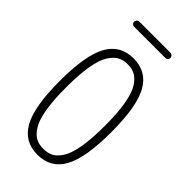

<svg xmlns="http://www.w3.org/2000/svg" viewBox="-279 -976 1057 1057"><g transform="rotate(45 250.0 -447.5)"><path d="M127.9 -905.3H372.1Q379.9 -905.3 385.7 -898.9Q391.6 -892.6 391.6 -884.8Q391.6 -877 385.7 -871.1Q379.9 -865.2 372.1 -865.2H127.9Q120.1 -865.2 114.3 -871.1Q108.4 -877 108.4 -884.8Q108.4 -892.6 114.3 -898.9Q120.1 -905.3 127.9 -905.3ZM308.1 -681.2Q283.2 -694.3 250 -694.3Q216.8 -694.3 191.9 -681.2Q167 -668 145 -633.8Q123 -599.6 111.3 -532.2Q99.6 -464.8 99.6 -364.7Q99.6 -264.6 111.3 -197.3Q123 -129.9 145 -95.7Q167 -61.5 191.9 -48.8Q216.8 -36.1 250 -36.1Q283.2 -36.1 308.1 -48.8Q333 -61.5 355 -95.7Q377 -129.9 388.7 -197.3Q400.4 -264.6 400.4 -364.7Q400.4 -464.8 388.7 -532.2Q377 -599.6 355 -633.8Q333 -668 308.1 -681.2ZM401.4 -77.6Q352.5 9.8 250 9.8Q147.5 9.8 98.6 -77.6Q49.8 -165 49.8 -365.2Q49.8 -565.4 98.6 -652.8Q147.5 -740.2 250 -740.2Q352.5 -740.2 401.4 -652.8Q450.2 -565.4 450.2 -365.2Q450.2 -165 401.4 -77.6Z"/></g></svg>

Font: Rounded Mgen+ 1m light
Style: Regular
Weight: 200
Designer: [Source Han Sans]
Ryoko NISHIZUKA  (kana & ideographs); Paul D. Hunt (Latin, Greek & Cyrillic); Wenlong ZHANG  (bopomofo
Version: Version 1.059.20150602